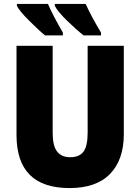

<svg xmlns="http://www.w3.org/2000/svg" viewBox="-20 -947 713 977"><path d="M66 -927V-917Q79 -891 127.5 -842.5Q176 -794 209 -767H300V-781Q276 -822 255.5 -861.5Q235 -901 224 -927ZM259 -927V-917Q273 -889 319.5 -843.5Q366 -798 405 -767H494V-781Q442 -868 416 -927ZM426 -714V-272Q426 -204 405 -175.5Q384 -147 337 -147Q293 -147 270.5 -176Q248 -205 248 -271V-714H64V-260Q64 10 334 10Q470 10 540 -62Q610 -134 610 -264V-714Z"/></svg>

Font: Noto Sans UI SemiCondensed Black
Style: Regular
Weight: 900
Width: 4
Designer: Monotype Design Team
Foundry: Monotype Imaging Inc.
Version: 1.001